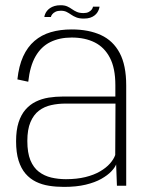

<svg xmlns="http://www.w3.org/2000/svg" viewBox="-20 -710 566 734"><path d="M224.5 4.5Q272 4.5 307.5 -4Q343 -12.5 367.2 -26.2Q391.5 -40 405.5 -54.8Q419.5 -69.5 424 -81.5L427 0H462.5V-383.5Q462.5 -460.5 437.5 -507.5Q412.5 -554.5 365.8 -576Q319 -597.5 254 -597.5Q210 -597.5 174.2 -587Q138.5 -576.5 111.8 -553.5Q85 -530.5 68.5 -494.2Q52 -458 46.5 -406.5L88 -397.5Q94.5 -457.5 116 -494.8Q137.5 -532 172.5 -549.2Q207.5 -566.5 254 -566.5Q305 -566.5 342.2 -547.8Q379.5 -529 400.2 -489Q421 -449 421 -384.5V-341H221.5Q192.5 -341 166 -336.8Q139.5 -332.5 117 -321.5Q94.5 -310.5 77.5 -291Q60.5 -271.5 51 -242Q41.5 -212.5 41.5 -170Q41.5 -126.5 51 -96.2Q60.5 -66 77.5 -46.2Q94.5 -26.5 117.5 -15.2Q140.5 -4 167.5 0.2Q194.5 4.5 224.5 4.5ZM232 -25Q203 -25 176.2 -31.2Q149.5 -37.5 128.8 -53.2Q108 -69 96.2 -97.5Q84.5 -126 84.5 -171Q84.5 -215 96.5 -243.2Q108.5 -271.5 129 -287Q149.5 -302.5 175.8 -308.2Q202 -314 230 -314H421.5L420.5 -117.5Q415 -101.5 400.5 -85Q386 -68.5 362.5 -54.8Q339 -41 306.2 -33Q273.5 -25 232 -25ZM300.5 -639Q314.5 -639 324.5 -642.2Q334.5 -645.5 341.2 -650.8Q348 -656 352 -662.2Q356 -668.5 358 -674.2Q360 -680 360.5 -684.5H335.5Q335 -679.5 330.8 -673.8Q326.5 -668 318.8 -664Q311 -660 299.5 -660Q284 -660 273.8 -664.5Q263.5 -669 255.2 -675Q247 -681 237 -685.5Q227 -690 211.5 -690Q198.5 -690 188.5 -687Q178.5 -684 171.2 -679Q164 -674 159.5 -668.2Q155 -662.5 152.5 -656.2Q150 -650 149.5 -645H174.5Q175.5 -650 179.8 -655.5Q184 -661 192.2 -665Q200.5 -669 212.5 -669Q225.5 -669 234.5 -664.5Q243.5 -660 252 -654Q260.5 -648 271.8 -643.5Q283 -639 300.5 -639Z"/></svg>

Font: Anybody UltraCondensed Thin ExtraLight
Style: Regular
Weight: 250
Version: Version 1.111